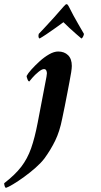

<svg xmlns="http://www.w3.org/2000/svg" viewBox="-181 -684 480 917"><path d="M137 -664Q142 -664 147 -654Q170 -608 192 -570.5Q214 -533 220 -522Q219 -515 215.5 -508.5Q212 -502 208 -500Q200 -507 183.5 -521Q167 -535 150 -551Q133 -567 122 -578Q107 -567 84 -550.5Q61 -534 40 -520Q19 -506 8 -500Q0 -504 4 -522Q10 -528 30 -549.5Q50 -571 76 -599.5Q102 -628 124 -654Q129 -659 131.5 -661.5Q134 -664 137 -664ZM38 -302Q39 -305 41 -317.5Q43 -330 43 -334Q43 -341 40 -347.5Q37 -354 29 -354Q19 -354 2.5 -340.5Q-14 -327 -26.5 -312.5Q-39 -298 -41 -295Q-46 -295 -50 -306Q-54 -317 -54 -321Q-48 -333 -31 -352Q-14 -371 8 -391Q30 -411 53.5 -424.5Q77 -438 97 -438Q126 -438 144 -420.5Q162 -403 162 -369Q162 -359 159 -339Q156 -319 154 -311Q154 -311 150.5 -291.5Q147 -272 141 -241.5Q135 -211 128.5 -177.5Q122 -144 116 -117Q104 -56 82.5 -12Q61 32 31 73Q15 94 -11 117Q-37 140 -66 161Q-95 182 -118.5 196Q-142 210 -152 213Q-156 213 -158.5 205.5Q-161 198 -161 191Q-109 151 -79.5 112.5Q-50 74 -32.5 24.5Q-15 -25 -1 -98Z"/></svg>

Font: Amiri
Style: Bold Italic
Weight: 700
Italic angle: 10°
Designer: Khaled Hosny
Version: Version 0.113